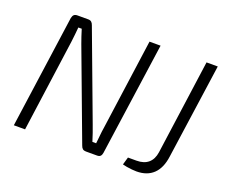

<svg xmlns="http://www.w3.org/2000/svg" viewBox="-114 -871 1259 1060"><g transform="rotate(20 515.5 -341.0)"><path d="M662 -690 568 -26Q566 -13 559.5 -6.5Q553 0 540 0H474Q462 0 455 -6Q448 -12 444 -24L248 -548Q241 -566 234 -588Q227 -610 221 -629H201Q199 -608 197 -586.5Q195 -565 192 -543L117 0H51L144 -664Q147 -678 154 -684Q161 -690 174 -690H237Q249 -690 256 -684Q263 -678 267 -666L458 -155Q466 -134 474.5 -109.5Q483 -85 490 -62H512Q515 -86 517 -109.5Q519 -133 523 -157L597 -690ZM998 -690 919 -133Q910 -63 873 -27.5Q836 8 774 8Q762 8 746.5 6.5Q731 5 716 2.5Q701 0 691 -3L704 -48H754Q798 -48 823.5 -70Q849 -92 855 -134L932 -690Z"/></g></svg>

Font: Exo 2 Light
Style: Italic
Weight: 300
Italic angle: -8°
Designer: Natanael Gama
Foundry: Natanael Gama
Version: Version 2.010